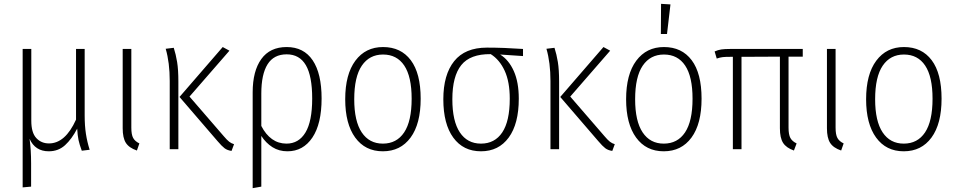

<svg xmlns="http://www.w3.org/2000/svg" viewBox="-20 -777 4983 1000"><path d="M406 8Q394 -24 389 -47.5Q384 -71 382 -107Q354 -53 319 -21Q284 11 234 11Q163 11 134 -54Q142 2 142 74V195L98 199V-522H143V-148Q143 -86 169 -58Q195 -30 235 -30Q320 -30 376 -154V-522H421V-176Q421 -122 427.5 -80Q434 -38 447 3Z M664 -112Q664 -76 673.5 -58.5Q683 -41 706 -30L693 7Q652 -7 635.5 -33Q619 -59 619 -109V-522H664Z M967 -274 1146 -67Q1162 -48 1173.5 -39Q1185 -30 1199 -26L1186 9Q1164 6 1149.5 -5Q1135 -16 1113 -42L915 -272L1140 -532L1175 -513ZM909 -352V0H864V-355Q864 -451 843 -523L885 -528Q896 -494 902.5 -454Q909 -414 909 -352Z M1655 -264Q1655 -132 1607 -60.5Q1559 11 1477 11Q1433 11 1399 -10.5Q1365 -32 1341 -69V195L1296 203V-296Q1296 -407 1341 -469.5Q1386 -532 1473 -532Q1562 -532 1608.5 -463Q1655 -394 1655 -264ZM1606 -264Q1606 -381 1573 -437.5Q1540 -494 1473 -494Q1406 -494 1373.5 -442Q1341 -390 1341 -290V-121Q1364 -76 1397 -52.5Q1430 -29 1472 -29Q1536 -29 1571 -87Q1606 -145 1606 -264Z M2171 -263Q2171 -132 2118.5 -60.5Q2066 11 1974 11Q1882 11 1830 -60.5Q1778 -132 1778 -260Q1778 -390 1831 -461Q1884 -532 1975 -532Q2068 -532 2119.5 -463.5Q2171 -395 2171 -263ZM1825 -260Q1825 -146 1864 -87.5Q1903 -29 1974 -29Q2046 -29 2085 -87.5Q2124 -146 2124 -263Q2124 -378 2085.5 -435.5Q2047 -493 1975 -493Q1904 -493 1864.5 -435Q1825 -377 1825 -260Z M2704 -485 2585 -493Q2630 -465 2656 -407Q2682 -349 2682 -263Q2682 -132 2629.5 -60.5Q2577 11 2485 11Q2393 11 2341 -60Q2289 -131 2289 -260Q2289 -388 2345.5 -458.5Q2402 -529 2516 -529Q2603 -529 2704 -522ZM2536 -495H2535Q2429 -496 2382.5 -438Q2336 -380 2336 -260Q2336 -146 2375 -87.5Q2414 -29 2485 -29Q2557 -29 2596 -87.5Q2635 -146 2635 -263Q2635 -351 2608.5 -408.5Q2582 -466 2536 -495Z M2950 -274 3129 -67Q3145 -48 3156.5 -39Q3168 -30 3182 -26L3169 9Q3147 6 3132.5 -5Q3118 -16 3096 -42L2898 -272L3123 -532L3158 -513ZM2892 -352V0H2847V-355Q2847 -451 2826 -523L2868 -528Q2879 -494 2885.5 -454Q2892 -414 2892 -352Z M3634 -263Q3634 -132 3581.5 -60.5Q3529 11 3437 11Q3345 11 3293 -60.5Q3241 -132 3241 -260Q3241 -390 3294 -461Q3347 -532 3438 -532Q3531 -532 3582.5 -463.5Q3634 -395 3634 -263ZM3288 -260Q3288 -146 3327 -87.5Q3366 -29 3437 -29Q3509 -29 3548 -87.5Q3587 -146 3587 -263Q3587 -378 3548.5 -435.5Q3510 -493 3438 -493Q3367 -493 3327.5 -435Q3288 -377 3288 -260ZM3423 -757 3472 -754 3454 -600H3422Z M4087 -482V-112Q4087 -76 4096.5 -58.5Q4106 -41 4129 -30L4115 7Q4075 -7 4058.5 -33Q4042 -59 4042 -109V-482L3842 -481V0H3797V-481H3782Q3757 -481 3744 -479.5Q3731 -478 3713 -472L3702 -509Q3720 -517 3737 -519.5Q3754 -522 3782 -522H4161V-482Z M4332 -112Q4332 -76 4341.5 -58.5Q4351 -41 4374 -30L4361 7Q4320 -7 4303.5 -33Q4287 -59 4287 -109V-522H4332Z M4884 -263Q4884 -132 4831.5 -60.5Q4779 11 4687 11Q4595 11 4543 -60.5Q4491 -132 4491 -260Q4491 -390 4544 -461Q4597 -532 4688 -532Q4781 -532 4832.5 -463.5Q4884 -395 4884 -263ZM4538 -260Q4538 -146 4577 -87.5Q4616 -29 4687 -29Q4759 -29 4798 -87.5Q4837 -146 4837 -263Q4837 -378 4798.5 -435.5Q4760 -493 4688 -493Q4617 -493 4577.5 -435Q4538 -377 4538 -260Z"/></svg>

Font: Fira Sans Condensed ExtraLight
Style: Regular
Weight: 275
Width: 3
Designer: Carrois Corporate & Edenspiekermann AG
Foundry: Carrois Corporate GbR & Edenspiekermann AG
Version: Version 4.203